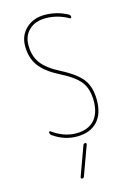

<svg xmlns="http://www.w3.org/2000/svg" viewBox="-145 -812 791 1144"><g transform="rotate(-15 250.0 -240.0)"><path d="M272.5 70.3Q275.4 60.5 286.1 59.6Q290 59.6 292 63Q293.9 66.4 293 70.3L227.5 250Q224.6 259.8 213.9 259.8Q210 259.8 208 256.8Q206.1 253.9 207 250ZM245.1 -376Q162.1 -418 126 -467.8Q89.8 -517.6 89.8 -589.8Q89.8 -656.2 134.8 -698.2Q179.7 -740.2 250 -740.2Q324.2 -740.2 389.6 -705.1Q399.4 -700.2 400.4 -688.5Q400.4 -684.6 397 -682.1Q393.6 -679.7 390.6 -681.6Q324.2 -719.7 250 -719.7Q186.5 -719.7 148.4 -684.1Q110.4 -648.4 110.4 -589.8Q110.4 -523.4 143.6 -478.5Q176.8 -433.6 254.9 -393.6Q348.6 -345.7 384.3 -297.4Q419.9 -249 419.9 -169.9Q419.9 -84 375.5 -37.1Q331.1 9.8 250 9.8Q172.9 9.8 105.5 -37.1Q95.7 -43.9 94.7 -55.7Q94.7 -59.6 98.1 -61.5Q101.6 -63.5 105.5 -60.5Q175.8 -9.8 250 -9.8Q323.2 -9.8 361.8 -51.3Q400.4 -92.8 400.4 -169.9Q400.4 -243.2 367.2 -287.1Q334 -331.1 245.1 -376Z"/></g></svg>

Font: Rounded-L Mgen+ 2m thin
Style: Regular
Weight: 100
Designer: [Source Han Sans]
Ryoko NISHIZUKA  (kana & ideographs); Paul D. Hunt (Latin, Greek & Cyrillic); Wenlong ZHANG  (bopomofo
Version: Version 1.059.20150602